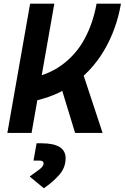

<svg xmlns="http://www.w3.org/2000/svg" viewBox="-20 -713 669 1030"><path d="M104 -162.1 110.4 -288.1Q229 -304.7 308.3 -361.8Q387.7 -418.9 433.8 -504.6Q480 -590.3 498 -693.4H628.9Q605 -554.7 537.4 -440.7Q469.7 -326.7 360.8 -253.2Q252 -179.7 104 -162.1ZM19.5 0 141.6 -693.4H271.5L149.4 0ZM382.8 0 290 -303.7 413.6 -353.5 530.3 0ZM215.3 296.9 139.2 233.9Q169.4 212.4 191.7 195.6Q213.9 178.7 213.9 163.6Q213.9 148.4 191.4 148.4H159.7L176.3 55.7H203.1Q332 55.7 332 135.7Q332 186 297.9 224.9Q263.7 263.7 215.3 296.9Z"/></svg>

Font: Cascadia Code PL
Style: Italic
Weight: 400
Italic angle: -10°
Monospace: yes
Designer: Aaron Bell
Foundry: Saja Typeworks
Version: Version 2404.023